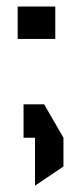

<svg xmlns="http://www.w3.org/2000/svg" viewBox="-20 -440 231 587"><path d="M34 -321V-420H149V-321ZM52 -19V-121H115L174 -19ZM87 127V-19H174V69L88 127Z"/></svg>

Font: Foldit Medium
Style: Regular
Weight: 500
Version: Version 1.003